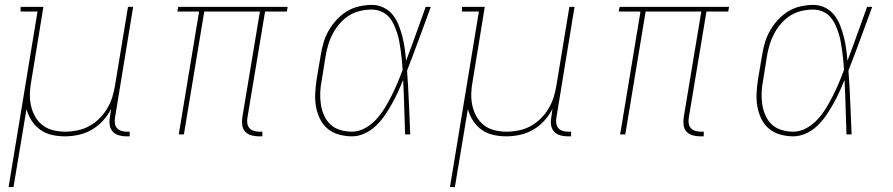

<svg xmlns="http://www.w3.org/2000/svg" viewBox="-20 -548 3640 783"><path d="M15 215 133 -501H64V-520H157L108 -220Q103 -195 102 -169Q101 -143 106 -119Q111 -95 122.5 -74Q134 -53 153 -38Q172 -23 196.5 -17Q221 -11 246 -11Q270 -11 295 -16Q320 -21 342.5 -33Q365 -45 384 -63.5Q403 -82 416.5 -104.5Q430 -127 437.5 -150.5Q445 -174 449 -199L502 -520H523L449 -68Q447 -57 448.5 -45.5Q450 -34 456.5 -26Q463 -18 474 -14.5Q485 -11 496 -11H509V8H493Q478 8 463.5 3.5Q449 -1 439.5 -11.5Q430 -22 427.5 -37.5Q425 -53 428 -68L433 -104Q420 -78 399.5 -55.5Q379 -33 353.5 -18.5Q328 -4 300 2Q272 8 245 8Q217 8 191 2Q165 -4 144 -19Q123 -34 109 -56Q95 -78 88 -103L35 215Z M1034 8Q1019 8 1004 3.5Q989 -1 979.5 -11.5Q970 -22 968 -37.5Q966 -53 968 -68L1040 -501H813L730 0H709L792 -501H703L707 -520H1153L1150 -501H1061L989 -68Q987 -57 988.5 -45.5Q990 -34 997 -26Q1004 -18 1015 -14.5Q1026 -11 1037 -11H1050V8Z M1415 8Q1388 8 1361.5 0.5Q1335 -7 1315.5 -23.5Q1296 -40 1284.5 -64Q1273 -88 1268.5 -114Q1264 -140 1265.5 -168Q1267 -196 1271 -223L1288 -323Q1292 -349 1299.5 -374.5Q1307 -400 1320.5 -423.5Q1334 -447 1353 -467.5Q1372 -488 1395 -502Q1418 -516 1444.5 -522Q1471 -528 1497 -528Q1522 -528 1544.5 -517Q1567 -506 1582 -487Q1597 -468 1606 -445Q1615 -422 1621 -398.5Q1627 -375 1630.5 -350Q1634 -325 1636 -300Q1657 -355 1676.5 -410Q1696 -465 1716 -520H1737Q1713 -455 1689 -389.5Q1665 -324 1640 -260Q1645 -195 1647.5 -130Q1650 -65 1653 0H1632Q1630 -55 1628.5 -110.5Q1627 -166 1624 -222Q1614 -197 1602.5 -172Q1591 -147 1577.5 -123Q1564 -99 1548.5 -76.5Q1533 -54 1512.5 -34.5Q1492 -15 1466.5 -3.5Q1441 8 1415 8ZM1415 -11Q1443 -11 1469 -25.5Q1495 -40 1514.5 -61.5Q1534 -83 1549 -107.5Q1564 -132 1577 -158Q1590 -184 1601 -210Q1612 -236 1622 -263Q1621 -282 1619 -301.5Q1617 -321 1614.5 -340Q1612 -359 1608.5 -378Q1605 -397 1599 -415Q1593 -433 1585 -450Q1577 -467 1564.5 -480.5Q1552 -494 1534 -501.5Q1516 -509 1496 -509Q1473 -509 1449 -503.5Q1425 -498 1404 -485Q1383 -472 1366 -452.5Q1349 -433 1337.5 -411.5Q1326 -390 1319 -367Q1312 -344 1308 -320L1292 -220Q1287 -196 1286 -171Q1285 -146 1288.5 -122.5Q1292 -99 1301.5 -77.5Q1311 -56 1327.5 -40.5Q1344 -25 1367.5 -18Q1391 -11 1415 -11Z M1815 215 1933 -501H1864V-520H1957L1908 -220Q1903 -195 1902 -169Q1901 -143 1906 -119Q1911 -95 1922.5 -74Q1934 -53 1953 -38Q1972 -23 1996.5 -17Q2021 -11 2046 -11Q2070 -11 2095 -16Q2120 -21 2142.5 -33Q2165 -45 2184 -63.5Q2203 -82 2216.5 -104.5Q2230 -127 2237.5 -150.5Q2245 -174 2249 -199L2302 -520H2323L2249 -68Q2247 -57 2248.5 -45.5Q2250 -34 2256.5 -26Q2263 -18 2274 -14.5Q2285 -11 2296 -11H2309V8H2293Q2278 8 2263.5 3.5Q2249 -1 2239.5 -11.5Q2230 -22 2227.5 -37.5Q2225 -53 2228 -68L2233 -104Q2220 -78 2199.5 -55.5Q2179 -33 2153.5 -18.5Q2128 -4 2100 2Q2072 8 2045 8Q2017 8 1991 2Q1965 -4 1944 -19Q1923 -34 1909 -56Q1895 -78 1888 -103L1835 215Z M2834 8Q2819 8 2804 3.5Q2789 -1 2779.5 -11.5Q2770 -22 2768 -37.5Q2766 -53 2768 -68L2840 -501H2613L2530 0H2509L2592 -501H2503L2507 -520H2953L2950 -501H2861L2789 -68Q2787 -57 2788.5 -45.5Q2790 -34 2797 -26Q2804 -18 2815 -14.5Q2826 -11 2837 -11H2850V8Z M3215 8Q3188 8 3161.5 0.5Q3135 -7 3115.5 -23.5Q3096 -40 3084.5 -64Q3073 -88 3068.5 -114Q3064 -140 3065.5 -168Q3067 -196 3071 -223L3088 -323Q3092 -349 3099.5 -374.5Q3107 -400 3120.5 -423.5Q3134 -447 3153 -467.5Q3172 -488 3195 -502Q3218 -516 3244.5 -522Q3271 -528 3297 -528Q3322 -528 3344.5 -517Q3367 -506 3382 -487Q3397 -468 3406 -445Q3415 -422 3421 -398.5Q3427 -375 3430.5 -350Q3434 -325 3436 -300Q3457 -355 3476.5 -410Q3496 -465 3516 -520H3537Q3513 -455 3489 -389.5Q3465 -324 3440 -260Q3445 -195 3447.5 -130Q3450 -65 3453 0H3432Q3430 -55 3428.5 -110.5Q3427 -166 3424 -222Q3414 -197 3402.5 -172Q3391 -147 3377.5 -123Q3364 -99 3348.5 -76.5Q3333 -54 3312.5 -34.5Q3292 -15 3266.5 -3.5Q3241 8 3215 8ZM3215 -11Q3243 -11 3269 -25.5Q3295 -40 3314.5 -61.5Q3334 -83 3349 -107.5Q3364 -132 3377 -158Q3390 -184 3401 -210Q3412 -236 3422 -263Q3421 -282 3419 -301.5Q3417 -321 3414.5 -340Q3412 -359 3408.5 -378Q3405 -397 3399 -415Q3393 -433 3385 -450Q3377 -467 3364.5 -480.5Q3352 -494 3334 -501.5Q3316 -509 3296 -509Q3273 -509 3249 -503.5Q3225 -498 3204 -485Q3183 -472 3166 -452.5Q3149 -433 3137.5 -411.5Q3126 -390 3119 -367Q3112 -344 3108 -320L3092 -220Q3087 -196 3086 -171Q3085 -146 3088.5 -122.5Q3092 -99 3101.5 -77.5Q3111 -56 3127.5 -40.5Q3144 -25 3167.5 -18Q3191 -11 3215 -11Z"/></svg>

Font: Iosevka Etoile Thin Oblique
Style: Regular
Weight: 100
Italic angle: -9°
Designer: Belleve Invis
Foundry: Belleve Invis
Version: Version 15.5.2; ttfautohint (v1.8.4)